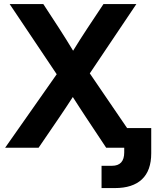

<svg xmlns="http://www.w3.org/2000/svg" viewBox="-20 -748 797 972"><path d="M5.9 0 267.1 -372.1 28.8 -727.5H199.2L279.8 -604Q297.9 -576.2 315.4 -547.9Q333 -519.5 350.1 -491.2Q367.7 -519.5 385.5 -547.9Q403.3 -576.2 421.9 -604L503.9 -727.5H670.4L434.6 -376.5L691.4 0H517.6L415.5 -153.8Q398.4 -179.7 381.8 -205.3Q365.2 -231 348.6 -256.8Q332 -231 314.9 -205.3Q297.9 -179.7 280.3 -153.8L175.3 0ZM562 204.1H494.1V91.3H546.9Q608.9 91.3 608.9 23.4V0H560.5V-99.6H745.6V27.8Q745.6 115.7 698.5 159.9Q651.4 204.1 562 204.1Z"/></svg>

Font: Inter Display
Style: Bold
Weight: 700
Designer: Rasmus Andersson
Foundry: rsms
Version: Version 4.001;git-9221beed3